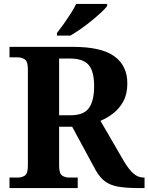

<svg xmlns="http://www.w3.org/2000/svg" viewBox="-20 -951 751 971"><path d="M28 0V-53H70Q90 -53 105.5 -63Q121 -73 121 -113V-600Q121 -640 105.5 -650.5Q90 -661 70 -661H28V-714H350Q492 -714 558 -666.5Q624 -619 624 -529Q624 -476 604 -439Q584 -402 553 -378Q522 -354 488 -340L607 -135Q633 -92 656 -72.5Q679 -53 707 -53H711V0H678Q618 0 578 -7Q538 -14 511.5 -33.5Q485 -53 464 -90L345 -310H279V-113Q279 -73 294.5 -63Q310 -53 330 -53H373V0ZM335 -368Q404 -368 430 -405Q456 -442 456 -515Q456 -591 428 -623Q400 -655 333 -655H279V-368ZM268 -784Q283 -803 301.5 -829Q320 -855 337.5 -882Q355 -909 365 -931H522V-921Q513 -908 491.5 -888Q470 -868 443 -846Q416 -824 388 -804.5Q360 -785 336 -771H268Z"/></svg>

Font: Noto Serif Khojki
Style: Regular
Weight: 400
Designer: Juan Bruce
Version: Version 2.002